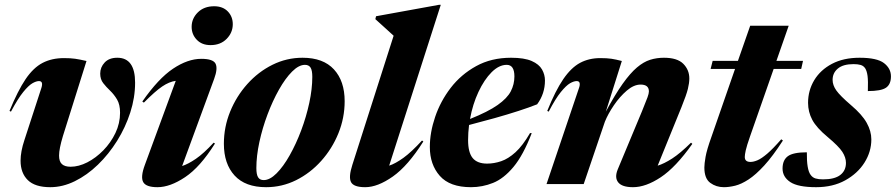

<svg xmlns="http://www.w3.org/2000/svg" viewBox="-20 -765 3723 798"><path d="M541.5 -421.5Q541.5 -359.5 521.5 -297.5Q501.5 -235.5 466.8 -179.8Q432 -124 387 -80.5Q342 -37 291.2 -12Q240.5 13 189 13Q125.5 13 95.5 -16.5Q65.5 -46 65.5 -97Q65.5 -135 81.5 -183L152 -399.5Q161 -428 142 -428Q130.5 -428 114.5 -418.8Q98.5 -409.5 76.5 -382.5Q54.5 -355.5 25.5 -301L19.5 -304Q54 -388 86.2 -435.8Q118.5 -483.5 156.8 -503.5Q195 -523.5 246 -523.5Q273 -523.5 292.2 -520.8Q311.5 -518 339.5 -511.5L241.5 -199.5Q225.5 -146.5 225.5 -118.5Q225.5 -93.5 237.5 -82.8Q249.5 -72 273.5 -72Q307 -72 342.8 -90.2Q378.5 -108.5 409.5 -140.2Q440.5 -172 459.8 -212.2Q479 -252.5 479 -296.5Q479 -330.5 466.5 -351.5Q454 -372.5 437.8 -388Q421.5 -403.5 409 -419.5Q396.5 -435.5 396.5 -459Q396.5 -485.5 415 -505.2Q433.5 -525 467.5 -525Q541.5 -525 541.5 -421.5Z M776.5 -653.5Q776.5 -688 802.2 -713.5Q828 -739 870 -739Q906 -739 926.8 -717.5Q947.5 -696 947.5 -664.5Q947.5 -629.5 922 -603.5Q896.5 -577.5 855 -577.5Q819 -577.5 797.8 -599.8Q776.5 -622 776.5 -653.5ZM582 -79.5 710.5 -429Q683.5 -425.5 654 -405.5Q624.5 -385.5 578 -338.5L571.5 -343Q638 -438.5 699.2 -479.5Q760.5 -520.5 816.5 -520.5Q865.5 -520.5 875.8 -500.5Q886 -480.5 870 -437L737 -75Q762 -83 794.2 -105Q826.5 -127 868 -172L873.5 -168.5Q812 -70.5 749.5 -28.8Q687 13 634.5 13Q587 13 575.2 -8.2Q563.5 -29.5 582 -79.5Z M1237.5 -525Q1323.5 -525 1368 -476.5Q1412.5 -428 1412.5 -344.5Q1412.5 -275 1386.5 -211Q1360.5 -147 1315 -96.2Q1269.5 -45.5 1210.8 -16.2Q1152 13 1086 13Q999.5 13 955 -35.5Q910.5 -84 910.5 -167.5Q910.5 -237 936.5 -301Q962.5 -365 1008 -415.8Q1053.5 -466.5 1112.5 -495.8Q1171.5 -525 1237.5 -525ZM1076 -16.5Q1101.5 -16.5 1129.5 -44.5Q1157.5 -72.5 1184 -119.5Q1210.5 -166.5 1231.8 -223Q1253 -279.5 1265.5 -337.5Q1278 -395.5 1278 -445.5Q1278 -472.5 1270.8 -484Q1263.5 -495.5 1247.5 -495.5Q1222 -495.5 1194 -467.5Q1166 -439.5 1139.5 -392.5Q1113 -345.5 1091.8 -289Q1070.5 -232.5 1058 -174.5Q1045.5 -116.5 1045.5 -66.5Q1045.5 -39.5 1052.8 -28Q1060 -16.5 1076 -16.5Z M1616 -616.5Q1602.5 -629 1582 -647.5Q1561.5 -666 1540 -685.5L1543 -697.5L1804.5 -745H1812L1597.5 -76.5Q1623.5 -85 1656.8 -109Q1690 -133 1734 -181L1739.5 -177Q1675.5 -75.5 1612.5 -31.2Q1549.5 13 1498 13Q1450 13 1439 -8Q1428 -29 1444.5 -80Z M2190 -211.5Q2154.5 -119.5 2114 -71Q2073.5 -22.5 2029.2 -4.8Q1985 13 1937.5 13Q1849.5 13 1808 -34Q1766.5 -81 1766.5 -154Q1766.5 -214 1788.5 -279Q1810.5 -344 1853.2 -399.8Q1896 -455.5 1959 -490.2Q2022 -525 2104 -525Q2159 -525 2189.8 -511.5Q2220.5 -498 2232.8 -476.2Q2245 -454.5 2245 -430.5Q2245 -375.5 2212.5 -331.5Q2181.5 -319 2135.2 -304Q2089 -289 2035.5 -274Q1982 -259 1929.5 -245.5Q1925.5 -213.5 1925.5 -182.5Q1925.5 -131.5 1944.5 -108.2Q1963.5 -85 2004.5 -85Q2033.5 -85 2063 -95Q2092.5 -105 2122.5 -132.2Q2152.5 -159.5 2183 -212ZM2086 -495.5Q2054 -495.5 2023.2 -464.8Q1992.5 -434 1968.5 -382.8Q1944.5 -331.5 1933.5 -270.5Q2008.5 -300.5 2048.2 -328.5Q2088 -356.5 2103 -385.5Q2118 -414.5 2118 -447.5Q2118 -495.5 2086 -495.5Z M2260.5 -301 2254.5 -304Q2288.5 -388.5 2321.2 -436.2Q2354 -484 2391 -503.8Q2428 -523.5 2474.5 -523.5Q2503 -523.5 2521.2 -520.8Q2539.5 -518 2564.5 -511.5L2498 -301Q2536.5 -372.5 2568 -416.8Q2599.5 -461 2627.2 -484.5Q2655 -508 2682.2 -516.5Q2709.5 -525 2739.5 -525Q2795 -525 2820 -499.8Q2845 -474.5 2845 -439Q2845 -420 2839 -395.5Q2833 -371 2812.5 -320L2713.5 -76.5Q2740 -84.5 2773.8 -106.2Q2807.5 -128 2852 -172L2857.5 -167Q2788.5 -69.5 2726.2 -28.2Q2664 13 2611 13Q2565.5 13 2549.5 -7Q2533.5 -27 2547.5 -61L2648 -302Q2665.5 -344.5 2671.2 -360.5Q2677 -376.5 2677 -385Q2677 -413.5 2642.5 -413.5Q2614.5 -413.5 2585.2 -388.5Q2556 -363.5 2531.5 -327.5Q2507 -291.5 2494 -259L2406 0H2251.5L2386.5 -399.5Q2391 -412 2389 -420Q2387 -428 2377 -428Q2365 -428 2349 -418.8Q2333 -409.5 2311 -382.5Q2289 -355.5 2260.5 -301Z M3097.5 -198.5Q3083.5 -158.5 3079.5 -140.2Q3075.5 -122 3075.5 -112.5Q3075.5 -92 3099 -92Q3112 -92 3128.5 -99Q3145 -106 3168.8 -126.2Q3192.5 -146.5 3227 -186L3234 -181Q3192 -116 3156.5 -77.2Q3121 -38.5 3091 -19Q3061 0.5 3035.5 6.8Q3010 13 2988.5 13Q2956.5 13 2932 -5Q2907.5 -23 2907.5 -69Q2907.5 -84 2912.5 -113Q2917.5 -142 2936.5 -195L3035 -478.5H2933.5L2942 -512H3047L3098 -658H3258L3207 -512H3317.5L3310 -478.5H3195.5Z M3333.5 -132Q3332.5 -60.5 3349 -38.5Q3357 -27 3369.8 -23.2Q3382.5 -19.5 3400.5 -19.5Q3449 -19.5 3472.5 -37.8Q3496 -56 3496 -88Q3496 -110.5 3481 -133.8Q3466 -157 3420 -195.5Q3373.5 -234 3356 -267Q3338.5 -300 3338.5 -337.5Q3338.5 -389 3364.2 -431.8Q3390 -474.5 3438 -499.8Q3486 -525 3552.5 -525Q3625 -525 3654 -502.8Q3683 -480.5 3683 -447.5Q3683 -414.5 3662.5 -400.5Q3642 -386.5 3587 -386.5Q3588.5 -428.5 3585.8 -449.2Q3583 -470 3576 -481Q3569 -491.5 3557.2 -495Q3545.5 -498.5 3527.5 -498.5Q3484.5 -498.5 3462.5 -480.2Q3440.5 -462 3440.5 -433Q3440.5 -411 3456 -389Q3471.5 -367 3517 -328Q3563 -289 3582.2 -254.5Q3601.5 -220 3601.5 -185.5Q3601.5 -134.5 3573 -89.2Q3544.5 -44 3493 -15.5Q3441.5 13 3372 13Q3297 13 3264.8 -8.2Q3232.5 -29.5 3232.5 -64.5Q3232.5 -99.5 3254.5 -115.8Q3276.5 -132 3333.5 -132Z"/></svg>

Font: Newsreader Display
Style: Bold Italic
Weight: 700
Italic angle: -17°
Designer: Hugues Gentile
Foundry: Production Type
Version: Version 1.001